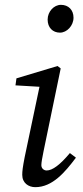

<svg xmlns="http://www.w3.org/2000/svg" viewBox="-20 -761 345 794"><path d="M72 -38C72 -4 98 13 126 13C197 13 249 -49 294 -109L269 -128C229 -80 197 -56 173 -56C162 -56 151 -64 151 -78C151 -89 155 -110 160 -135L231 -478L218 -488L48 -437L44 -408L163 -401L146 -415L82 -111C74 -70 72 -53 72 -38ZM228 -626C257 -626 284 -655 284 -688C284 -720 263 -741 232 -741C203 -741 177 -713 177 -680C177 -647 198 -626 228 -626Z"/></svg>

Font: Source Serif 4 Variable
Style: Italic
Weight: 400
Italic angle: -12°
Designer: Frank Grießhammer
Foundry: Adobe Systems Incorporated
Version: Version 4.004;hotconv 1.0.116;makeotfexe 2.5.65601